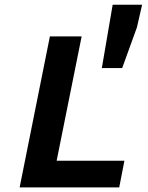

<svg xmlns="http://www.w3.org/2000/svg" viewBox="-20 -809 640 829"><path d="M64.8 0H494.8L517.2 -115.1H224.6L332.5 -651.7H195.4L64.8 0ZM419.7 -515H507.5L571.3 -691.1L593.6 -788.7H466.5L419.7 -515Z"/></svg>

Font: Source Code Variable
Style: Italic
Weight: 400
Italic angle: -11°
Monospace: yes
Designer: Paul D. Hunt, Teo Tuominen
Foundry: Adobe Systems Incorporated
Version: Version 1.005;PS 1.0;hotconv 16.6.54;makeotf.lib2.5.65590